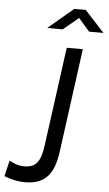

<svg xmlns="http://www.w3.org/2000/svg" viewBox="-73 -973 583 1023"><g transform="rotate(5 218.5 -461.5)"><path d="M371 -819H448L343 -933H282L147 -819H230L312 -887ZM271 -168 346 -723H260L188 -193C176 -107 152 -74 88 -74C50 -74 27 -90 9 -97L-11 -13C3 -7 49 10 99 10C215 10 255 -55 271 -168Z"/></g></svg>

Font: United Sans
Style: Italic
Weight: 400
Italic angle: -8°
Designer: Pablo Impallari, Rodrigo Fuenzalida (Modified by Dan O. Williams)
Version: Version 1.000;PS 001.000;hotconv 1.0.88;makeotf.lib2.5.64775